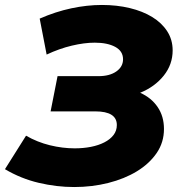

<svg xmlns="http://www.w3.org/2000/svg" viewBox="-45 -736 728 774"><path d="M254 18Q183 18 111 1Q39 -16 -25 -54L60 -189Q105 -163 156 -150.5Q207 -138 256 -138Q291 -138 321.5 -144Q352 -150 375.5 -162Q399 -174 412.5 -191.5Q426 -209 426 -232Q426 -287 339 -287H159L187 -429H352Q397 -429 424 -448Q451 -467 451 -497Q451 -530 419.5 -547Q388 -564 337 -564Q295 -564 244.5 -552Q194 -540 143 -516L115 -661Q179 -689 242.5 -702.5Q306 -716 366 -716Q426 -716 478 -703.5Q530 -691 568.5 -667.5Q607 -644 629 -610Q651 -576 651 -533Q651 -476 615 -431Q579 -386 520 -362Q565 -342 590.5 -304.5Q616 -267 616 -216Q616 -162 586.5 -119Q557 -76 507 -45.5Q457 -15 391.5 1.5Q326 18 254 18Z"/></svg>

Font: Argentum Sans
Style: Bold Italic
Weight: 700
Italic angle: -11°
Designer: Julieta Ulanovsky (font), Cristiano Sobral (main changes and remaster)
Foundry: Julieta Ulanovsky (font), Cristiano Sobral (main changes and remaster)
Version: Version 2.007;June 15, 2022;FontCreator 14.0.0.2814 64-bit; 